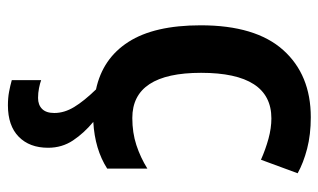

<svg xmlns="http://www.w3.org/2000/svg" viewBox="-184 -410 824 497"><g transform="rotate(90 228.5 -161.0)"><path d="M272 111Q272 85 256.5 59.5Q241 34 211 3Q131 -14 88 -81Q45 -148 45 -268Q45 -410 109 -481.5Q173 -553 283 -553Q328 -553 364.5 -543.5Q401 -534 428 -519L393 -424Q366 -436 338.5 -443.5Q311 -451 286 -451Q168 -451 168 -269Q168 -91 285 -91Q323 -91 355 -101.5Q387 -112 416 -130V-26Q366 6 295 10Q324 34 343 62.5Q362 91 362 127Q362 175 333.5 203Q305 231 252 231Q233 231 217 228Q201 225 187 221V145Q195 148 207.5 150.5Q220 153 233 153Q251 153 261.5 142.5Q272 132 272 111Z"/></g></svg>

Font: Noto Sans SemiCondensed SemiBold
Style: Regular
Weight: 600
Width: 4
Designer: Monotype Design Team
Foundry: Monotype Imaging Inc.
Version: Version 2.013; ttfautohint (v1.8.4.7-5d5b)